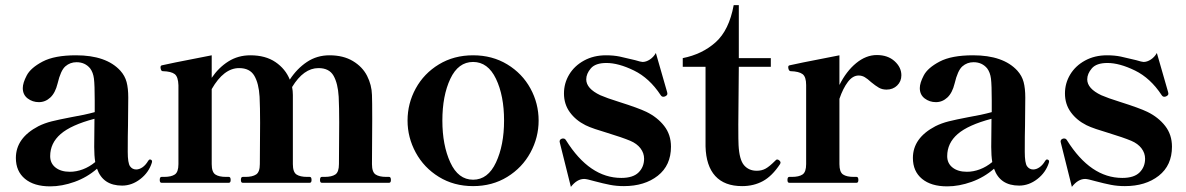

<svg xmlns="http://www.w3.org/2000/svg" viewBox="-20 -714 4631 750"><path d="M574 -83 573 -78Q561 -40 528 -14.5Q495 11 457 11Q382 11 359 -55Q320 -21 271 -3.5Q222 14 176 14Q113 14 77.5 -15.5Q42 -45 42 -97Q42 -175 130 -221Q154 -233 182 -240Q210 -247 257 -256Q310 -265 350 -276V-321Q350 -382 347 -406.5Q344 -431 332 -447Q312 -471 279 -471Q254 -471 235.5 -455Q217 -439 205 -388Q196 -351 176.5 -333Q157 -315 132 -315Q107 -315 88 -329.5Q69 -344 69 -370Q69 -390 84.5 -419.5Q100 -449 146.5 -473.5Q193 -498 277 -498Q395 -498 450 -438Q468 -418 474.5 -393.5Q481 -369 481 -333L480 -223Q479 -190 479 -121Q479 -77 488 -64.5Q497 -52 512 -52Q524 -52 536.5 -60.5Q549 -69 559 -86Q562 -91 566 -91Q569 -91 571.5 -89Q574 -87 574 -83ZM352 -81Q348 -106 348 -140L349 -250Q258 -226 217 -190.5Q176 -155 176 -104Q176 -76 197 -59.5Q218 -43 253 -43Q278 -43 303.5 -52.5Q329 -62 352 -81Z M1500 -23Q1507 -23 1507 -11Q1507 0 1500 0H1237Q1230 0 1230 -11Q1230 -23 1237 -23H1248Q1276 -23 1290 -32.5Q1304 -42 1304 -73L1305 -236Q1305 -294 1303 -336Q1300 -388 1283 -418Q1266 -448 1224 -448Q1166 -448 1121 -374Q1124 -359 1124 -343V-248V-73Q1124 -42 1138 -32.5Q1152 -23 1180 -23H1190Q1197 -23 1197 -11Q1197 0 1190 0H928Q921 0 921 -11Q921 -23 928 -23H939Q966 -23 980.5 -32.5Q995 -42 995 -73L996 -235Q996 -294 994 -336Q991 -388 973.5 -418Q956 -448 914 -448Q854 -448 807 -366V-73Q807 -42 821 -32.5Q835 -23 863 -23H874Q881 -23 881 -11Q881 0 874 0H611Q604 0 604 -11Q604 -23 611 -23H621Q649 -23 663 -32.5Q677 -42 677 -73V-381Q676 -414 662.5 -424.5Q649 -435 616 -436Q611 -436 609 -441.5Q607 -447 607 -451Q607 -458 613 -459Q622 -462 807 -498V-410Q834 -450 872 -474Q910 -498 958 -498Q1017 -498 1056 -471.5Q1095 -445 1112 -403Q1140 -446 1179 -472Q1218 -498 1267 -498Q1321 -498 1358.5 -475.5Q1396 -453 1414 -417.5Q1432 -382 1433 -343Q1434 -320 1434 -248L1433 -73Q1433 -42 1447 -32.5Q1461 -23 1489 -23Z M1572 -243Q1572 -310 1604 -368.5Q1636 -427 1694.5 -462.5Q1753 -498 1828 -498Q1903 -498 1961.5 -462.5Q2020 -427 2052 -368.5Q2084 -310 2084 -243Q2084 -177 2052 -118Q2020 -59 1961.5 -23Q1903 13 1828 13Q1753 13 1694.5 -23Q1636 -59 1604 -118Q1572 -177 1572 -243ZM1949 -243Q1949 -340 1917.5 -406Q1886 -472 1828 -472Q1770 -472 1739 -406Q1708 -340 1708 -243Q1708 -147 1739 -79.5Q1770 -12 1828 -12Q1886 -12 1917.5 -79.5Q1949 -147 1949 -243Z M2167 -156 2166 -161Q2166 -169 2174 -172Q2176 -173 2180 -173Q2187 -173 2191 -166Q2283 -19 2407 -19Q2453 -19 2474.5 -40.5Q2496 -62 2496 -94Q2496 -116 2482 -134.5Q2468 -153 2442 -164Q2411 -177 2352 -195Q2328 -202 2304.5 -210Q2281 -218 2267 -225Q2229 -244 2206 -275.5Q2183 -307 2183 -349Q2183 -389 2203.5 -423Q2224 -457 2261.5 -477.5Q2299 -498 2347 -498Q2377 -498 2401 -493Q2425 -488 2461 -479Q2484 -472 2490 -472Q2504 -472 2518.5 -481.5Q2533 -491 2542 -507L2586 -354L2587 -348Q2587 -342 2579 -338Q2575 -336 2571 -336Q2565 -336 2561 -342Q2517 -409 2456.5 -438.5Q2396 -468 2349 -468Q2306 -468 2288 -447Q2270 -426 2270 -404Q2270 -368 2325 -342Q2350 -331 2398 -316Q2474 -292 2505 -277Q2548 -256 2574.5 -222Q2601 -188 2601 -141Q2601 -68 2549.5 -27.5Q2498 13 2417 13Q2388 13 2362.5 8Q2337 3 2303 -6Q2272 -15 2262 -15Q2234 -15 2210 16Z M2736 -142V-453H2647V-487Q2723 -502 2775.5 -549Q2828 -596 2846 -694H2866V-487H2991V-453H2866L2864 -227Q2864 -160 2865 -147Q2868 -90 2886.5 -68.5Q2905 -47 2936 -47Q2956 -47 2971 -55.5Q2986 -64 3007 -85Q3012 -91 3016 -91Q3020 -91 3024.5 -87Q3029 -83 3029 -79Q3029 -77 3027 -73Q2996 -26 2960 -6.5Q2924 13 2879 13Q2810 13 2774 -26.5Q2738 -66 2736 -142Z M3501 -420Q3501 -396 3484.5 -380Q3468 -364 3443 -364Q3426 -364 3413 -371.5Q3400 -379 3383 -393Q3369 -406 3358 -412.5Q3347 -419 3334 -419Q3311 -419 3292 -394Q3273 -369 3259 -328V-73Q3259 -42 3273 -32.5Q3287 -23 3315 -23H3326Q3333 -23 3333 -11Q3333 0 3326 0H3063Q3056 0 3056 -11Q3056 -23 3063 -23H3073Q3101 -23 3115 -32.5Q3129 -42 3129 -73V-382Q3129 -414 3115 -424.5Q3101 -435 3068 -436Q3063 -437 3061 -442Q3059 -447 3059 -452Q3059 -458 3065 -459Q3074 -462 3259 -498V-382Q3286 -436 3324.5 -467.5Q3363 -499 3405 -499Q3448 -499 3474.5 -475Q3501 -451 3501 -420Z M4078 -83 4077 -78Q4065 -40 4032 -14.5Q3999 11 3961 11Q3886 11 3863 -55Q3824 -21 3775 -3.5Q3726 14 3680 14Q3617 14 3581.5 -15.5Q3546 -45 3546 -97Q3546 -175 3634 -221Q3658 -233 3686 -240Q3714 -247 3761 -256Q3814 -265 3854 -276V-321Q3854 -382 3851 -406.5Q3848 -431 3836 -447Q3816 -471 3783 -471Q3758 -471 3739.5 -455Q3721 -439 3709 -388Q3700 -351 3680.5 -333Q3661 -315 3636 -315Q3611 -315 3592 -329.5Q3573 -344 3573 -370Q3573 -390 3588.5 -419.5Q3604 -449 3650.5 -473.5Q3697 -498 3781 -498Q3899 -498 3954 -438Q3972 -418 3978.5 -393.5Q3985 -369 3985 -333L3984 -223Q3983 -190 3983 -121Q3983 -77 3992 -64.5Q4001 -52 4016 -52Q4028 -52 4040.5 -60.5Q4053 -69 4063 -86Q4066 -91 4070 -91Q4073 -91 4075.5 -89Q4078 -87 4078 -83ZM3856 -81Q3852 -106 3852 -140L3853 -250Q3762 -226 3721 -190.5Q3680 -155 3680 -104Q3680 -76 3701 -59.5Q3722 -43 3757 -43Q3782 -43 3807.5 -52.5Q3833 -62 3856 -81Z M4124 -156 4123 -161Q4123 -169 4131 -172Q4133 -173 4137 -173Q4144 -173 4148 -166Q4240 -19 4364 -19Q4410 -19 4431.5 -40.5Q4453 -62 4453 -94Q4453 -116 4439 -134.5Q4425 -153 4399 -164Q4368 -177 4309 -195Q4285 -202 4261.5 -210Q4238 -218 4224 -225Q4186 -244 4163 -275.5Q4140 -307 4140 -349Q4140 -389 4160.5 -423Q4181 -457 4218.5 -477.5Q4256 -498 4304 -498Q4334 -498 4358 -493Q4382 -488 4418 -479Q4441 -472 4447 -472Q4461 -472 4475.5 -481.5Q4490 -491 4499 -507L4543 -354L4544 -348Q4544 -342 4536 -338Q4532 -336 4528 -336Q4522 -336 4518 -342Q4474 -409 4413.5 -438.5Q4353 -468 4306 -468Q4263 -468 4245 -447Q4227 -426 4227 -404Q4227 -368 4282 -342Q4307 -331 4355 -316Q4431 -292 4462 -277Q4505 -256 4531.5 -222Q4558 -188 4558 -141Q4558 -68 4506.5 -27.5Q4455 13 4374 13Q4345 13 4319.5 8Q4294 3 4260 -6Q4229 -15 4219 -15Q4191 -15 4167 16Z"/></svg>

Font: Shippori Mincho ExtraBold
Style: Regular
Weight: 800
Designer: FONTDASU
Foundry: FONTDASU / Google Inc. / but / Adobe
Version: Version 3.110; ttfautohint (v1.8.3)